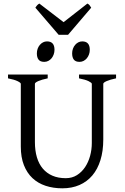

<svg xmlns="http://www.w3.org/2000/svg" viewBox="-20 -1028 694 1063"><path d="M622.6 -594.2Q589.4 -587.4 570.6 -579.1Q551.8 -570.8 551.8 -564V-255.9Q551.8 -191.9 536.1 -141.6Q520.5 -91.3 491.2 -56.6Q461.9 -22 419.9 -3.7Q377.9 14.6 325.2 14.6Q274.9 14.6 232.7 0.7Q190.4 -13.2 159.9 -41.7Q129.4 -70.3 112.3 -113.8Q95.2 -157.2 95.2 -216.8V-564Q95.2 -569.8 77.4 -578.6Q59.6 -587.4 24.4 -594.2V-615.2H244.1V-594.2Q210.9 -587.4 192.1 -579.1Q173.3 -570.8 173.3 -564V-241.2Q173.3 -194.3 184.3 -157.2Q195.3 -120.1 217 -94.5Q238.8 -68.8 270.5 -55.2Q302.2 -41.5 344.2 -41.5Q378.9 -41.5 405.8 -58.3Q432.6 -75.2 450.9 -102.5Q469.2 -129.9 478.8 -164.8Q488.3 -199.7 488.3 -235.8V-564Q488.3 -569.8 470.5 -578.6Q452.6 -587.4 417.5 -594.2V-615.2H622.6ZM477.1 -752.4Q477.1 -738.8 472.7 -726.6Q468.3 -714.4 460.7 -705.3Q453.1 -696.3 442.9 -690.9Q432.6 -685.5 420.4 -685.5Q398.4 -685.5 388.9 -697.8Q379.4 -710 379.4 -732.4Q379.4 -746.1 383.8 -758.3Q388.2 -770.5 396 -779.5Q403.8 -788.6 413.8 -793.7Q423.8 -798.8 435.5 -798.8Q477.1 -798.8 477.1 -752.4ZM281.7 -752.4Q281.7 -738.8 277.3 -726.6Q272.9 -714.4 265.4 -705.3Q257.8 -696.3 247.6 -690.9Q237.3 -685.5 225.1 -685.5Q203.1 -685.5 193.6 -697.8Q184.1 -710 184.1 -732.4Q184.1 -746.1 188.5 -758.3Q192.9 -770.5 200.7 -779.5Q208.5 -788.6 218.5 -793.7Q228.5 -798.8 240.2 -798.8Q281.7 -798.8 281.7 -752.4ZM356.9 -835.4H304.7L175.8 -985.4Q179.2 -990.2 181.6 -993.7Q184.1 -997.1 186.3 -999.5Q188.5 -1002 191.2 -1003.9Q193.8 -1005.9 197.8 -1008.3L332 -905.3L463.9 -1008.3Q472.2 -1003.9 475.6 -999.5Q479 -995.1 484.9 -985.4Z"/></svg>

Font: Noto Serif Devanagari
Style: Bold
Weight: 700
Designer: Monotype Design Team
Foundry: Monotype Imaging Inc.
Version: Version 1.01